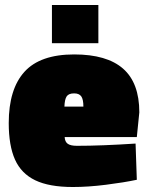

<svg xmlns="http://www.w3.org/2000/svg" viewBox="-20 -736 592 769"><path d="M15 -243Q15 -379 78 -448.5Q141 -518 277 -518Q408 -518 473 -461Q538 -404 538 -286L528 -187H239Q240 -168 251.5 -160Q263 -152 288 -152Q386 -152 523 -161L528 -16Q476 -5 404.5 4Q333 13 272 13Q177 13 121 -14Q65 -41 40 -97Q15 -153 15 -243ZM314 -309Q314 -338 305.5 -350Q297 -362 277 -362Q255 -362 247 -350Q239 -338 238 -309ZM188 -716H374V-563H188Z"/></svg>

Font: Cairo Black
Style: Regular
Weight: 900
Designer: Mohamed Gaber, Accademia di Belle Arti di Urbino and others
Foundry: Kief Type Foundry, Accademia di Belle Arti di Urbino and others
Version: Version 3.011